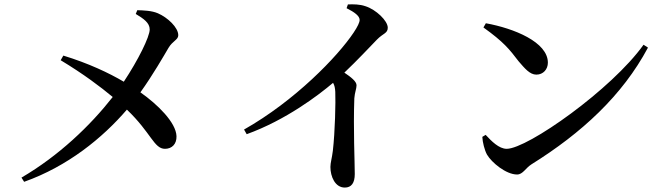

<svg xmlns="http://www.w3.org/2000/svg" viewBox="-20 -800 3020 867"><path d="M593 -737C628 -716 656 -697 656 -667C656 -634 604 -529 539 -431C471 -471 380 -514 266 -549L254 -528C357 -466 435 -407 489 -362C387 -232 246 -97 77 2L89 21C286 -49 443 -177 553 -305C663 -200 675 -128 725 -128C756 -128 778 -149 777 -185C775 -247 691 -329 614 -383C670 -461 721 -550 741 -584C760 -616 785 -620 785 -641C785 -676 737 -721 693 -740C665 -752 630 -753 600 -754Z M1545 -763C1581 -745 1604 -728 1604 -710C1604 -699 1595 -680 1577 -653C1505 -545 1312 -345 1082 -215L1094 -194C1271 -258 1418 -370 1484 -426C1491 -414 1493 -402 1494 -385C1496 -340 1493 -205 1483 -119C1479 -86 1472 -65 1472 -46C1472 -3 1493 47 1537 47C1567 47 1582 26 1582 -14C1582 -69 1575 -217 1580 -356C1582 -383 1590 -399 1590 -415C1590 -432 1566 -451 1535 -472C1596 -530 1646 -584 1682 -621C1710 -650 1731 -649 1731 -675C1731 -706 1678 -757 1630 -772C1604 -781 1576 -781 1551 -780Z M2163 -676C2255 -610 2280 -578 2322 -523C2349 -492 2372 -463 2402 -463C2433 -463 2454 -487 2454 -517C2454 -610 2301 -672 2174 -695ZM2268 -128C2233 -128 2199 -163 2173 -191L2158 -182C2159 -158 2168 -122 2179 -102C2200 -66 2265 -12 2315 -12C2341 -12 2353 -41 2380 -58C2606 -199 2790 -368 2906 -585L2886 -598C2743 -397 2362 -128 2268 -128Z"/></svg>

Font: Source Han Serif CN SemiBold
Style: Regular
Weight: 600
Designer: Ryoko NISHIZUKA 西塚涼子 (kana & ideographs); Frank Grießhammer (Latin, Greek & Cyrillic); Wenlong ZHANG 张文龙 (bopomofo); San
Foundry: Adobe Systems Incorporated
Version: Version 1.000;PS 1;hotconv 16.6.53;makeotf.lib2.5.65590